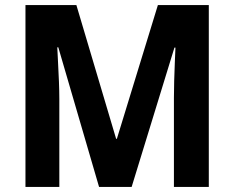

<svg xmlns="http://www.w3.org/2000/svg" viewBox="-20 -734 920 754"><path d="M80 0V-714H280L436 -189H439L600 -714H800V0H663V-349Q663 -379 664 -415.5Q665 -452 666.5 -487.5Q668 -523 669 -547H665L497 0H369L209 -548H205Q206 -523 208 -487Q210 -451 211.5 -413Q213 -375 213 -345V0Z"/></svg>

Font: Noto Sans SemiCondensed
Style: Bold
Weight: 700
Width: 4
Designer: Monotype Design Team
Foundry: Monotype Imaging Inc.
Version: Version 2.013; ttfautohint (v1.8.4.7-5d5b)